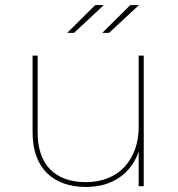

<svg xmlns="http://www.w3.org/2000/svg" viewBox="-20 -737 704 760"><path d="M321 3C426 3 499 -51 529 -137V0H549V-517H529V-236C529 -105 450 -16 320 -16C199 -16 129 -84 129 -212V-517H109V-212C109 -72 190 3 321 3ZM412 -607 530 -717H496L385 -607ZM273 -607 391 -717H357L246 -607Z"/></svg>

Font: Montserrat-Alt1 Thin
Style: Regular
Weight: 100
Designer: Differentunic
Foundry: Differentunic
Version: Version 7.222